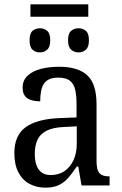

<svg xmlns="http://www.w3.org/2000/svg" viewBox="-20 -853 563 883"><path d="M120 -776V-833H386V-776ZM164 -612Q143 -612 129.5 -624.5Q116 -637 116 -668Q116 -699 129.5 -711Q143 -723 164 -723Q183 -723 197 -711Q211 -699 211 -668Q211 -637 197 -624.5Q183 -612 164 -612ZM341 -612Q321 -612 307 -624.5Q293 -637 293 -668Q293 -699 307 -711Q321 -723 341 -723Q361 -723 375 -711Q389 -699 389 -668Q389 -637 375 -624.5Q361 -612 341 -612ZM188 10Q148 10 115.5 -7.5Q83 -25 64.5 -60.5Q46 -96 46 -150Q46 -230 98 -268Q150 -306 256 -310L332 -313V-373Q332 -410 326.5 -437.5Q321 -465 303 -480.5Q285 -496 248 -496Q214 -496 196 -482.5Q178 -469 171.5 -444.5Q165 -420 165 -387Q125 -387 104.5 -402Q84 -417 84 -450Q84 -483 106.5 -504.5Q129 -526 167 -536Q205 -546 253 -546Q338 -546 381 -507Q424 -468 424 -373V-114Q424 -86 429.5 -70.5Q435 -55 448 -48.5Q461 -42 481 -42H484V0H355L340 -87H333Q314 -59 295.5 -37Q277 -15 252 -2.5Q227 10 188 10ZM213 -48Q250 -48 276.5 -66Q303 -84 318 -116.5Q333 -149 333 -191V-272L275 -269Q224 -267 194.5 -252Q165 -237 152.5 -210.5Q140 -184 140 -145Q140 -114 148 -92.5Q156 -71 172 -59.5Q188 -48 213 -48Z"/></svg>

Font: Noto Serif SemiCondensed
Style: Regular
Weight: 400
Width: 4
Designer: Monotype Design Team
Foundry: Monotype Imaging Inc.
Version: Version 2.013